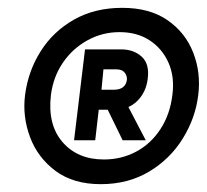

<svg xmlns="http://www.w3.org/2000/svg" viewBox="-20 -732 528 490"><path d="M237 -262Q167 -262 121.5 -296Q76 -330 56.5 -382.5Q37 -435 44 -490Q52 -551 84 -601.5Q116 -652 169 -682Q222 -712 292 -712Q362 -712 407.5 -680.5Q453 -649 473 -598Q493 -547 486 -490Q479 -431 446.5 -378.5Q414 -326 360.5 -294Q307 -262 237 -262ZM245 -325Q290 -325 327.5 -345Q365 -365 389.5 -402.5Q414 -440 420 -490Q426 -536 410 -572Q394 -608 362 -629Q330 -650 285 -650Q241 -650 203 -629Q165 -608 140.5 -572Q116 -536 110 -490Q101 -414 139.5 -369.5Q178 -325 245 -325ZM250 -462 304 -466 352 -374H293ZM169 -374 197 -606H289Q321 -606 341.5 -587.5Q362 -569 357 -531Q353 -497 330.5 -474.5Q308 -452 272 -452H232L223 -374ZM239 -503H271Q286 -503 294.5 -510Q303 -517 304 -530Q304 -540 297.5 -547.5Q291 -555 277 -555H244Z"/></svg>

Font: Inclusive Sans
Style: Bold Italic
Weight: 700
Italic angle: -7°
Designer: Olivia King
Foundry: Olivia King
Version: Version 2.004